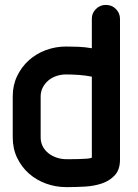

<svg xmlns="http://www.w3.org/2000/svg" viewBox="-20 -754 562 784"><path d="M146 -193Q146 -173 154.5 -156.5Q163 -140 177.5 -128.5Q192 -117 211 -110.5Q230 -104 250 -104H269Q284 -104 301 -104.5Q318 -105 333 -106Q348 -107 355 -110V-441Q330 -446 302.5 -448Q275 -450 249 -450Q229 -450 210 -443.5Q191 -437 177 -425Q163 -413 154.5 -396.5Q146 -380 146 -360ZM32 -361Q32 -406 50 -443.5Q68 -481 98 -508Q128 -535 167.5 -549.5Q207 -564 250 -564Q272 -564 299 -563Q326 -562 355 -557V-678Q355 -701 372 -717.5Q389 -734 412 -734Q437 -734 453.5 -717Q470 -700 470 -677V-102Q470 -61 448.5 -38Q427 -15 395 -4.5Q363 6 326 8Q289 10 259 10H250Q207 10 167.5 -4.5Q128 -19 98 -45.5Q68 -72 50 -109.5Q32 -147 32 -193Z"/></svg>

Font: VDS
Style: Bold
Weight: 700
Designer: artmaker
Foundry: artmaker
Version: Version 1.000 2009 initial release